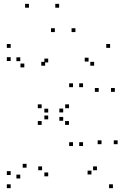

<svg xmlns="http://www.w3.org/2000/svg" viewBox="-20 -969 660 999"><path d="M567.5 10V-10H547.5V10ZM592.1 -218.8V-238.8H572.1V-218.8ZM508.2 -218.8V-238.8H488.2V-218.8ZM455.8 -61.2V-81.2H435.8V-61.2ZM484.4 -83.2V-103.2H464.4V-83.2ZM198.9 -83.2V-103.2H178.9V-83.2ZM230.8 -51.6V-71.6H210.8V-51.6ZM230.8 -348V-368H210.8V-348ZM196.7 -319.2V-339.2H176.7V-319.2ZM338.8 -319.2V-339.2H318.8V-319.2ZM308.8 -340.6V-360.6H288.8V-340.6ZM359.8 -209.2V-229.2H339.8V-209.2ZM412.1 -209.2V-229.2H392.1V-209.2ZM412.1 -515.5V-535.5H392.1V-515.5ZM359.8 -515.5V-535.5H339.8V-515.5ZM308.8 -384.1V-404.1H288.8V-384.1ZM339.2 -406V-426H319.2V-406ZM196.7 -406V-426H176.7V-406ZM230.8 -383.5V-403.5H210.8V-383.5ZM230.8 -644.2V-664.2H210.8V-644.2ZM214.8 -627.2V-647.2H194.8V-627.2ZM469.8 -627.2V-647.2H449.8V-627.2ZM440.8 -648.8V-668.8H420.8V-648.8ZM493.6 -491.2V-511.2H473.6V-491.2ZM577.5 -491.2V-511.2H557.5V-491.2ZM552.9 -720V-740H532.9V-720ZM35.5 -720V-740H15.5V-720ZM35.5 -651.5V-671.5H15.5V-651.5ZM106.5 -618.4V-638.4H86.5V-618.4ZM85.4 -650.8V-670.8H65.4V-650.8ZM85.4 -40.4V-60.4H65.4V-40.4ZM118.2 -96.6V-116.6H98.2V-96.6ZM35.5 -58.5V-78.5H15.5V-58.5ZM35.5 10V-10H15.5V10ZM372.4 -802.1V-822.1H352.4V-802.1ZM287.7 -929V-949H267.7V-929ZM130.6 -929V-949H110.6V-929ZM265.4 -802.1V-822.1H245.4V-802.1Z"/></svg>

Font: Monaspace Xenon Dots Var
Style: Regular
Weight: 400
Designer: Riley Cran and the Lettermatic Team
Version: Version 1.100 (Monaspace Xenon Dots)